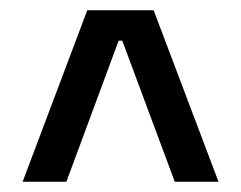

<svg xmlns="http://www.w3.org/2000/svg" viewBox="-20 -659 468 373"><path d="M149.5 -639H278.5L404.5 -306H319.5L217.5 -580H210.5L109 -306H24Z"/></svg>

Font: Anek Tamil Medium
Style: Regular
Weight: 500
Designer: Aadarsh Rajan (Tamil), Yesha Goshar (Latin)
Foundry: Ek Type
Version: Version 1.003